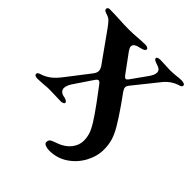

<svg xmlns="http://www.w3.org/2000/svg" viewBox="-255 -818 1265 1265"><g transform="rotate(45 377.5 -185.0)"><path d="M360 261Q360 243 371 235Q382 227 418 215Q471 196 500 159Q529 122 529 80Q529 50 520.5 22Q512 -6 486.5 -47.5Q461 -89 411 -157L343 -248Q327 -271 317 -271Q307 -271 294 -251L209 -125Q190 -95 190 -73Q190 -57 201.5 -46Q213 -35 236 -32Q247 -30 256.5 -24Q266 -18 266 -10Q266 -4 257 0Q248 4 237 4Q206 4 166 2L132 1Q105 1 81 4Q73 4 56.5 5.5Q40 7 25 7Q-5 7 -5 -10Q-5 -18 0.5 -21.5Q6 -25 12.5 -27Q19 -29 21 -30Q52 -40 79.5 -60.5Q107 -81 140 -124L261 -281Q274 -299 274 -315Q274 -332 260 -352L116 -554Q96 -582 81.5 -596.5Q67 -611 40 -618Q29 -622 23.5 -626Q18 -630 18 -639Q18 -646 23.5 -650Q29 -654 37 -654Q58 -654 87 -653Q116 -652 131 -651Q176 -648 223 -648Q239 -648 260.5 -649Q282 -650 293 -651Q341 -655 370 -655Q379 -655 388 -650.5Q397 -646 397 -640Q397 -625 369 -618Q336 -611 322 -602.5Q308 -594 308 -577Q308 -572 312 -563.5Q316 -555 321 -548L417 -417Q428 -403 436 -403Q443 -403 452 -415L529 -523Q553 -556 553 -579Q553 -593 543 -602Q533 -611 509 -618Q479 -627 479 -640Q479 -647 488 -650.5Q497 -654 511 -654Q534 -654 560 -652Q584 -650 604 -650Q617 -650 631 -651.5Q645 -653 652 -653Q680 -657 703 -657Q716 -657 726 -653Q736 -649 736 -640Q736 -633 730 -629Q724 -625 717 -623Q710 -621 707 -620Q685 -613 662.5 -597.5Q640 -582 625 -564L483 -387Q472 -373 472 -362Q472 -350 484 -332L535 -261Q587 -186 614 -140Q641 -94 652.5 -56.5Q664 -19 664 25Q665 87 633 148Q601 209 543.5 248Q486 287 413 287Q394 287 377 280.5Q360 274 360 261Z"/></g></svg>

Font: EB Garamond ExtraBold
Style: Regular
Weight: 800
Designer: Georg Duffner and Octavio Pardo
Foundry: Georg Duffner
Version: Version 1.000